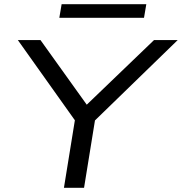

<svg xmlns="http://www.w3.org/2000/svg" viewBox="-20 -896 868 916"><path d="M285 0 343 -358 353 -300 65 -705H173L400 -388H385L715 -705H828L411 -300L439 -358L381 0ZM263 -811 274 -876H678L667 -811Z"/></svg>

Font: Nunito Sans 10pt Expanded
Style: Italic
Weight: 400
Width: 7
Italic angle: -9°
Designer: Vernon Adams
Foundry: Vernon Adams
Version: Version 3.101;gftools[0.9.27]